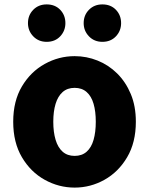

<svg xmlns="http://www.w3.org/2000/svg" viewBox="-20 -838 677 872"><path d="M319 14Q247 14 183 -21.5Q119 -57 79.5 -124Q40 -191 40 -285Q40 -379 79.5 -445.5Q119 -512 183 -547.5Q247 -583 319 -583Q373 -583 423 -563Q473 -543 512 -504.5Q551 -466 574 -411Q597 -356 597 -285Q597 -191 557.5 -124Q518 -57 454.5 -21.5Q391 14 319 14ZM319 -130Q352 -130 373.5 -149Q395 -168 405 -203Q415 -238 415 -285Q415 -332 405 -366.5Q395 -401 373.5 -420Q352 -439 319 -439Q286 -439 264.5 -420Q243 -401 232.5 -366.5Q222 -332 222 -285Q222 -238 232.5 -203Q243 -168 264.5 -149Q286 -130 319 -130ZM192 -648Q155 -648 131 -673Q107 -698 107 -733Q107 -769 131 -793.5Q155 -818 192 -818Q230 -818 253.5 -793.5Q277 -769 277 -733Q277 -698 253.5 -673Q230 -648 192 -648ZM445 -648Q408 -648 384 -673Q360 -698 360 -733Q360 -769 384 -793.5Q408 -818 445 -818Q483 -818 506.5 -793.5Q530 -769 530 -733Q530 -698 506.5 -673Q483 -648 445 -648Z"/></svg>

Font: Noto Sans HK Thin Black
Style: Regular
Weight: 900
Version: Version 2.004-H2;hotconv 1.0.118;makeotfexe 2.5.65603